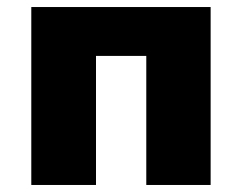

<svg xmlns="http://www.w3.org/2000/svg" viewBox="-20 -526 689 546"><path d="M69 0V-506H579V0H396V-367H253V0Z"/></svg>

Font: Nunito Sans 7pt SemiCondensed Black
Style: Regular
Weight: 900
Width: 4
Designer: Vernon Adams
Foundry: Vernon Adams
Version: Version 3.101;gftools[0.9.27]